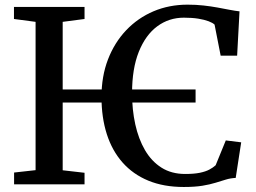

<svg xmlns="http://www.w3.org/2000/svg" viewBox="-20 -772 1072 804"><path d="M799 -397.5V-342.5H142.5V-397.5ZM129 -59.5V-680.5L38.5 -692.5V-743H334V-692.5L242.5 -680.5V-59L334 -48.5V0H39V-49.5ZM749.5 11Q665.5 11 601.2 -15.5Q537 -42 493.2 -91.5Q449.5 -141 427.2 -210.5Q405 -280 405 -366Q405 -452.5 432.2 -523.2Q459.5 -594 508.5 -645.5Q557.5 -697 623 -724.8Q688.5 -752.5 765.5 -752.5Q801 -752.5 832.2 -749Q863.5 -745.5 890.8 -740.5Q918 -735.5 941.2 -731Q964.5 -726.5 983 -724.5L973 -539H904L878.5 -669Q870.5 -676.5 853.5 -683Q836.5 -689.5 810.5 -693.8Q784.5 -698 750 -698Q687.5 -698 638.5 -661.8Q589.5 -625.5 561.2 -555Q533 -484.5 533 -382Q533 -312.5 546.5 -251.2Q560 -190 587.2 -143.2Q614.5 -96.5 656.2 -70Q698 -43.5 755.5 -43.5Q792.5 -43.5 816.8 -48.5Q841 -53.5 856.5 -61.8Q872 -70 883 -80L925.5 -184L990 -176L967 -27Q945.5 -26 925.8 -20Q906 -14 882.8 -6.8Q859.5 0.5 827.5 5.8Q795.5 11 749.5 11Z"/></svg>

Font: Merriweather 24pt Medium
Style: Regular
Weight: 500
Designer: Eben Sorkin
Foundry: Eben Sorkin
Version: Version 2.100